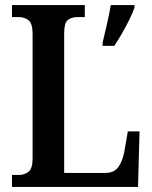

<svg xmlns="http://www.w3.org/2000/svg" viewBox="-20 -734 597 754"><path d="M383 -567Q391 -599 400 -639Q409 -679 415 -714H508V-704Q501 -683 487.5 -656Q474 -629 458.5 -602Q443 -575 429 -554H383ZM27 0V-47H55Q76 -47 92 -59.5Q108 -72 108 -112V-601Q108 -642 92 -654.5Q76 -667 52 -667H27V-714H313V-667H286Q260 -667 246 -655Q232 -643 232 -605V-55H395Q428 -55 445 -78.5Q462 -102 469 -143L482 -218H528L522 0Z"/></svg>

Font: Noto Serif Condensed SemiBold
Style: Regular
Weight: 600
Width: 3
Designer: Monotype Design Team
Foundry: Monotype Imaging Inc.
Version: Version 2.013